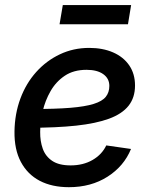

<svg xmlns="http://www.w3.org/2000/svg" viewBox="-20 -739 606 770"><path d="M256.3 11.7Q188.5 11.7 139.4 -13.9Q90.3 -39.6 63.7 -89.6Q37.1 -139.6 38.1 -211.9Q39.1 -282.7 61.8 -343.8Q84.5 -404.8 125.2 -450.2Q166 -495.6 220.2 -521.2Q274.4 -546.9 337.9 -546.9Q392.1 -546.9 433.6 -528.8Q475.1 -510.7 498.3 -476.8Q521.5 -442.9 521.5 -396Q521.5 -347.7 495.6 -314.9Q469.7 -282.2 417.2 -262.9Q364.7 -243.7 285.2 -235.1Q205.6 -226.6 98.6 -226.6L111.3 -301.8Q202.1 -301.8 261.7 -306.6Q321.3 -311.5 355.7 -322.3Q390.1 -333 404.3 -350.8Q418.5 -368.7 418.5 -394.5Q418.5 -424.3 394 -441.7Q369.6 -459 327.1 -459Q275.4 -459 240 -435.3Q204.6 -411.6 182.9 -373.8Q161.1 -335.9 151.1 -292.7Q141.1 -249.5 141.1 -210Q140.6 -172.9 151.6 -142.3Q162.6 -111.8 189.5 -93.8Q216.3 -75.7 263.2 -75.7Q313.5 -75.7 351.1 -97.4Q388.7 -119.1 406.2 -155.8L505.4 -141.6Q477.1 -72.3 411.1 -30.3Q345.2 11.7 256.3 11.7ZM505.9 -718.8 493.2 -641.6H218.8L231.9 -718.8Z"/></svg>

Font: Inter 20pt Medium
Style: Italic
Weight: 500
Italic angle: -9.3988°
Version: Version 4.001;git-66647c0bb